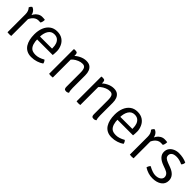

<svg xmlns="http://www.w3.org/2000/svg" viewBox="261 -1591 2692 2692"><g transform="rotate(45 1606.5 -245.0)"><path d="M345 -493.5Q345 -448.5 327.5 -423Q315.5 -424.5 287.5 -424.5Q259.5 -424.5 235.5 -410.2Q211.5 -396 195.5 -374.5Q167 -336.5 155.5 -287L142 -303.5Q142 -375.5 178.5 -432.5Q197 -461.5 227 -479.5Q257 -497.5 289.8 -497.5Q322.5 -497.5 345 -493.5ZM97.5 -354Q97.5 -420 61 -456.5Q70.5 -483.5 93 -497.5Q166.5 -471.5 171 -361.5V0Q157 3 134.2 3Q111.5 3 97.5 0Z M771.5 -222.5H428V-279.5H701V-293.5Q701 -385 651.5 -425Q625.5 -445.5 583 -445.5Q524 -445.5 492.8 -395.2Q461.5 -345 461.5 -263V-239.5Q461.5 -121 513 -77Q541 -53 600.8 -53Q660.5 -53 735 -95.5Q758 -74.5 762 -44Q727.5 -19.5 679.5 -3.8Q631.5 12 577.8 12Q524 12 486 -8.8Q448 -29.5 425.5 -66Q383 -134 383 -246Q383 -320 406.5 -378Q430 -436 474.8 -469.2Q519.5 -502.5 583.5 -502.5Q647.5 -502.5 690.2 -473.8Q733 -445 754.5 -396.5Q776 -348 776 -302Q776 -256 771.5 -222.5Z M995.5 0Q981.5 3 958.8 3Q936 3 922 0V-487.5L928 -493.5H955.5Q980.5 -493.5 988 -480.2Q995.5 -467 995.5 -442ZM1307.5 -10Q1289 6 1264.2 6Q1239.5 6 1230.8 -6Q1222 -18 1222 -42.5V-320Q1222 -379.5 1207 -406Q1192 -432.5 1155.2 -432.5Q1118.5 -432.5 1084.5 -418Q1009 -386.5 975.5 -327.5V-406Q1008 -447 1060.5 -473.2Q1113 -499.5 1163.8 -499.5Q1214.5 -499.5 1242.5 -478Q1295.5 -438 1295.5 -343.5V-95Q1295.5 -38.5 1307.5 -10Z M1540.5 0Q1526.5 3 1503.8 3Q1481 3 1467 0V-487.5L1473 -493.5H1500.5Q1525.5 -493.5 1533 -480.2Q1540.5 -467 1540.5 -442ZM1852.5 -10Q1834 6 1809.2 6Q1784.5 6 1775.8 -6Q1767 -18 1767 -42.5V-320Q1767 -379.5 1752 -406Q1737 -432.5 1700.2 -432.5Q1663.5 -432.5 1629.5 -418Q1554 -386.5 1520.5 -327.5V-406Q1553 -447 1605.5 -473.2Q1658 -499.5 1708.8 -499.5Q1759.5 -499.5 1787.5 -478Q1840.5 -438 1840.5 -343.5V-95Q1840.5 -38.5 1852.5 -10Z M2364 -222.5H2020.5V-279.5H2293.5V-293.5Q2293.5 -385 2244 -425Q2218 -445.5 2175.5 -445.5Q2116.5 -445.5 2085.2 -395.2Q2054 -345 2054 -263V-239.5Q2054 -121 2105.5 -77Q2133.5 -53 2193.2 -53Q2253 -53 2327.5 -95.5Q2350.5 -74.5 2354.5 -44Q2320 -19.5 2272 -3.8Q2224 12 2170.2 12Q2116.5 12 2078.5 -8.8Q2040.5 -29.5 2018 -66Q1975.5 -134 1975.5 -246Q1975.5 -320 1999 -378Q2022.5 -436 2067.2 -469.2Q2112 -502.5 2176 -502.5Q2240 -502.5 2282.8 -473.8Q2325.5 -445 2347 -396.5Q2368.5 -348 2368.5 -302Q2368.5 -256 2364 -222.5Z M2771 -493.5Q2771 -448.5 2753.5 -423Q2741.5 -424.5 2713.5 -424.5Q2685.5 -424.5 2661.5 -410.2Q2637.5 -396 2621.5 -374.5Q2593 -336.5 2581.5 -287L2568 -303.5Q2568 -375.5 2604.5 -432.5Q2623 -461.5 2653 -479.5Q2683 -497.5 2715.8 -497.5Q2748.5 -497.5 2771 -493.5ZM2523.5 -354Q2523.5 -420 2487 -456.5Q2496.5 -483.5 2519 -497.5Q2592.5 -471.5 2597 -361.5V0Q2583 3 2560.2 3Q2537.5 3 2523.5 0Z M2815.5 -38Q2816.5 -51 2825 -67Q2833.5 -83 2844.5 -92Q2928.5 -46 2981 -46Q3033.5 -46 3062.8 -67.8Q3092 -89.5 3092.5 -119Q3093 -178 3020 -204.5L2960.5 -226.5Q2833 -273.5 2833 -365Q2833 -408 2855.8 -438.8Q2878.5 -469.5 2916.8 -486Q2955 -502.5 2996.5 -502.5Q3082.5 -502.5 3152 -470Q3153.5 -436.5 3129 -412Q3064 -442.5 3011.5 -442.5Q2959 -442.5 2934.2 -423Q2909.5 -403.5 2909.5 -374Q2909.5 -344.5 2928.2 -327.8Q2947 -311 2984 -297L3045.5 -274Q3169.5 -228.5 3169.5 -129Q3169.5 -62.5 3117.2 -25.2Q3065 12 2980 12Q2895 12 2815.5 -38Z"/></g></svg>

Font: Signika-CLs Light
Style: CLs-Regular
Weight: 300
Version: Version 2.003;gftools[0.9.32]